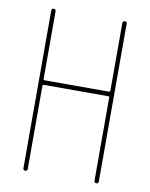

<svg xmlns="http://www.w3.org/2000/svg" viewBox="-83 -791 666 852"><g transform="rotate(10 250.0 -365.0)"><path d="M80.1 -9.8V-719.7Q80.1 -729.5 89.8 -730Q99.6 -730.5 99.6 -719.7V-415Q99.6 -410.2 105.5 -410.2H394.5Q399.4 -410.2 400.4 -415V-719.7Q400.4 -729.5 410.2 -730Q419.9 -730.5 419.9 -719.7V-9.8Q419.9 0 410.2 0Q400.4 0 400.4 -9.8V-384.8Q400.4 -389.6 394.5 -389.6H105.5Q100.6 -389.6 99.6 -384.8V-9.8Q99.6 0 89.8 0Q80.1 0 80.1 -9.8Z"/></g></svg>

Font: Rounded-X Mgen+ 2m thin
Style: Regular
Weight: 100
Designer: [Source Han Sans]
Ryoko NISHIZUKA  (kana & ideographs); Paul D. Hunt (Latin, Greek & Cyrillic); Wenlong ZHANG  (bopomofo
Version: Version 1.059.20150602